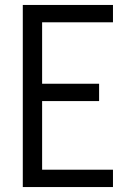

<svg xmlns="http://www.w3.org/2000/svg" viewBox="-20 -755 540 775"><path d="M72 0V-735H436V-665H150V-417H380V-347H150V-70H436V0Z"/></svg>

Font: HulyMono
Style: Regular
Weight: 400
Monospace: yes
Designer: Belleve Invis
Foundry: Belleve Invis
Version: Version 33.2.5; ttfautohint (v1.8.4)